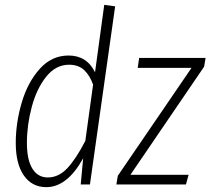

<svg xmlns="http://www.w3.org/2000/svg" viewBox="-20 -761 868 792"><path d="M455 -735 351 0H313L323 -108Q257 11 171 11Q112 11 78.5 -37Q45 -85 45 -171Q45 -254 69.5 -337.5Q94 -421 143.5 -476.5Q193 -532 263 -532Q338 -532 372 -463L410 -741ZM91 -171Q91 -102 113.5 -65.5Q136 -29 177 -29Q222 -29 258 -67.5Q294 -106 332 -180L364 -412Q350 -451 326.5 -472.5Q303 -494 265 -494Q210 -494 170.5 -444.5Q131 -395 111 -320Q91 -245 91 -171ZM828 -522 822 -486 518 -40H758L747 0H460L466 -36L770 -481H548L554 -522Z"/></svg>

Font: Fira Sans Extra Condensed ExtraLight
Style: Italic
Weight: 275
Width: 3
Italic angle: -8°
Designer: Carrois Corporate & Edenspiekermann AG
Foundry: Carrois Corporate GbR & Edenspiekermann AG
Version: Version 4.203